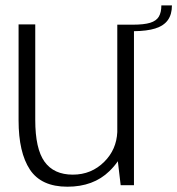

<svg xmlns="http://www.w3.org/2000/svg" viewBox="-20 -683 654 708"><path d="M425 0H474V-568Q522 -568.5 552.5 -578Q584 -588 599 -609Q614 -630 614 -663H575Q575 -637.5 565.8 -621.8Q556.5 -606 533.8 -599Q511 -592 470 -592H412.5V-196Q409.5 -131.5 365 -87Q317.5 -39 248.5 -39Q178.5 -39 144.2 -86.8Q110 -134.5 110 -240.5V-593H48.5V-239Q48.5 -121 90.2 -57.8Q132 5.5 228.5 5.5Q324.5 5.5 383.5 -52Q402 -70 414.5 -88.5Z"/></svg>

Font: Anybody Light
Style: Regular
Weight: 300
Designer: Tyler Finck
Foundry: Etcetera Type Company
Version: Version 1.111; ttfautohint (v1.8.4)